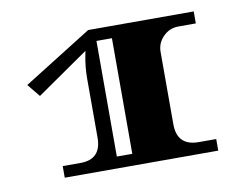

<svg xmlns="http://www.w3.org/2000/svg" viewBox="-51 -787 610 489"><g transform="rotate(-10 254.5 -542.0)"><path d="M477 -691H432Q409 -691 392.5 -674.5Q376 -658 376 -635V-448Q376 -392 432 -392H477V-362H80V-392H126Q180 -392 180 -448V-600Q180 -631 186 -661L188 -671L54 -578L27 -611L204 -722H477ZM220 -691V-392H260V-691Z"/></g></svg>

Font: Diplomata SC
Style: Regular
Weight: 400
Width: 7
Designer: Eduardo Rodriguez Tunni
Foundry: Eduardo Rodriguez Tunni
Version: Version 1.001